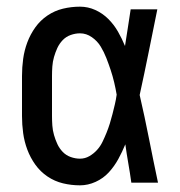

<svg xmlns="http://www.w3.org/2000/svg" viewBox="-20 -548 540 576"><path d="M220 8Q194 8 169 2Q144 -4 122.5 -18.5Q101 -33 86 -54Q71 -75 62 -99Q53 -123 49.5 -148.5Q46 -174 46 -200V-320Q46 -346 49.5 -371.5Q53 -397 62 -421Q71 -445 86 -466Q101 -487 122.5 -501.5Q144 -516 169 -522Q194 -528 220 -528Q244 -528 266 -518Q288 -508 305 -491Q322 -474 334 -453Q346 -432 355 -410Q359 -437 363.5 -464.5Q368 -492 372 -520H452Q439 -456 426 -391.5Q413 -327 399 -263Q414 -198 427 -132Q440 -66 454 0H374Q370 -29 365 -57.5Q360 -86 356 -115Q347 -93 335 -71Q323 -49 306.5 -31Q290 -13 267 -2.5Q244 8 220 8ZM220 -72Q235 -72 248 -79.5Q261 -87 271 -98Q281 -109 287.5 -122.5Q294 -136 299.5 -149.5Q305 -163 309.5 -177.5Q314 -192 317.5 -206Q321 -220 324.5 -234.5Q328 -249 330 -264Q327 -282 322.5 -301Q318 -320 312 -338Q306 -356 299 -374Q292 -392 282 -408.5Q272 -425 255.5 -436.5Q239 -448 220 -448Q206 -448 192 -443Q178 -438 168 -427.5Q158 -417 152 -404Q146 -391 142 -377Q138 -363 137 -348.5Q136 -334 136 -320V-200Q136 -186 137 -171.5Q138 -157 142 -143Q146 -129 152 -116Q158 -103 168 -92.5Q178 -82 192 -77Q206 -72 220 -72Z"/></svg>

Font: Iosevka Term Curly Medium
Style: Regular
Weight: 500
Designer: Belleve Invis
Foundry: Belleve Invis
Version: Version 32.3.0